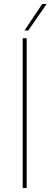

<svg xmlns="http://www.w3.org/2000/svg" viewBox="-20 -944 254 964"><path d="M94 -752H114V0H94ZM214 -924 122 -791H103L192 -924Z"/></svg>

Font: Synthetic Thin
Style: Regular
Weight: 100
Designer: Santiago Orozco
Foundry: Typemade
Version: Version 2.000; ttfautohint (v1.8.4.7-5d5b)